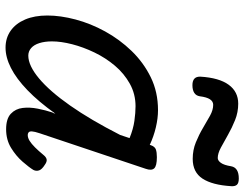

<svg xmlns="http://www.w3.org/2000/svg" viewBox="-112 -730 860 675"><g transform="rotate(90 317.5 -393.0)"><path d="M148 17Q114 17 88.5 -1Q63 -19 49 -52Q35 -85 35 -130Q35 -176 49 -229Q63 -282 91 -333Q119 -384 159.5 -426Q200 -468 252 -493.5Q304 -519 368 -519Q396 -519 428 -511.5Q460 -504 490 -490L491 -494Q496 -508 506 -511.5Q516 -515 533 -515Q564 -515 572.5 -505.5Q581 -496 574 -476L449 -103Q443 -85 442.5 -76Q442 -67 446 -64Q450 -61 455 -61Q465 -61 475.5 -67.5Q486 -74 498.5 -86.5Q511 -99 525 -116Q533 -126 541 -127.5Q549 -129 560 -121Q576 -111 579.5 -101Q583 -91 578 -81Q569 -66 549 -43Q529 -20 500.5 -2.5Q472 15 435 15Q398 15 380.5 -1.5Q363 -18 360 -43Q357 -68 362.5 -96Q368 -124 376 -148Q378 -150 378.5 -152.5Q379 -155 380 -158Q338 -99 297.5 -60Q257 -21 219.5 -2Q182 17 148 17ZM126 -146Q126 -121 132 -102Q138 -83 149.5 -73Q161 -63 176 -63Q211 -63 256 -100.5Q301 -138 351.5 -210Q402 -282 455 -386L466 -419Q434 -432 405.5 -436Q377 -440 354 -440Q311 -440 275 -420Q239 -400 211.5 -367.5Q184 -335 165 -295.5Q146 -256 136 -217Q126 -178 126 -146ZM280 -640Q249 -640 250 -668Q254 -734 278.5 -767.5Q303 -801 345 -801Q375 -801 402.5 -790Q430 -779 454.5 -765Q479 -751 499.5 -740Q520 -729 536 -729Q545 -729 553 -740Q561 -751 565 -776Q570 -803 608 -803Q624 -803 630 -796.5Q636 -790 635 -776Q631 -710 608.5 -675.5Q586 -641 539 -641Q508 -641 481 -652Q454 -663 430.5 -677Q407 -691 387 -702Q367 -713 349 -713Q337 -713 329.5 -701.5Q322 -690 319 -666Q317 -653 307 -646.5Q297 -640 280 -640Z"/></g></svg>

Font: Playwrite CA
Style: Regular
Weight: 400
Designer: Veronika Burian, José Scaglione
Foundry: TypeTogether
Version: Version 1.002